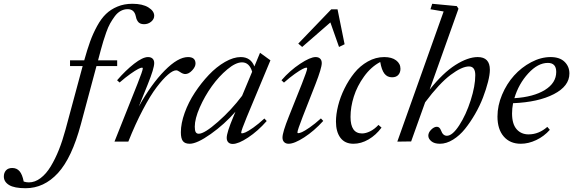

<svg xmlns="http://www.w3.org/2000/svg" viewBox="-300 -745 3015 1010"><path d="M-165.5 245.1Q-224.6 245.1 -252.2 228.3Q-279.8 211.4 -279.8 183.6Q-279.8 164.1 -268.6 151.4Q-257.3 138.7 -235.4 138.7Q-211.9 138.7 -197.3 155.5Q-182.6 172.4 -175.3 210Q-162.1 214.4 -147.9 214.4Q-116.2 214.4 -86.7 192.1Q-57.1 169.9 -33.2 130.4Q-9.3 90.8 9.8 43Q28.8 -4.9 44.4 -62.5L134.8 -397.5H68.4V-427.7H143.1Q159.2 -485.4 174.1 -526.6Q189 -567.9 210.7 -607.7Q232.4 -647.5 257.6 -671.6Q282.7 -695.8 317.9 -710.4Q353 -725.1 396.5 -725.1Q449.7 -725.1 480.5 -706.1Q511.2 -687 511.2 -662.1Q511.2 -644.5 495.4 -631.1Q479.5 -617.7 457.5 -617.7Q445.8 -617.7 437.5 -621.6Q429.2 -625.5 424.6 -632.8Q419.9 -640.1 417.7 -646.2Q415.5 -652.3 414.1 -660.2Q406.2 -696.8 371.6 -696.8Q352.1 -696.8 334.7 -687.3Q317.4 -677.7 303.7 -659.2Q290 -640.6 279.3 -621.6Q268.6 -602.5 258.8 -574.5Q249 -546.4 243.4 -528.1Q237.8 -509.8 230.5 -482.9L215.8 -427.7H316.4V-397.5H207.5L125.5 -91.8Q78.1 85.4 4.9 165.3Q-68.4 245.1 -165.5 245.1Z M302.2 0 423.3 -304.2Q451.2 -374.5 451.2 -385.3Q451.2 -389.2 446.8 -389.2Q440.9 -389.2 426.8 -382.1Q412.6 -375 386 -356.2Q359.4 -337.4 329.1 -311L315.9 -322.8Q360.4 -374.5 405.5 -409.7Q450.7 -444.8 478.5 -444.8Q494.1 -444.8 502.7 -436.5Q511.2 -428.2 511.2 -413.1Q511.2 -385.3 477.5 -301.8L430.2 -184.6Q495.6 -302.2 565.9 -373.5Q636.2 -444.8 689 -444.8Q728.5 -444.8 728.5 -410.6Q728.5 -393.6 710.7 -374.5Q692.9 -355.5 674.3 -355.5Q662.1 -355.5 645.5 -367.2Q634.8 -375 626.5 -375Q609.9 -375 583.5 -352.3Q557.1 -329.6 524.2 -286.4Q491.2 -243.2 451.7 -168.2Q412.1 -93.3 375 0Z M697.8 11.2Q672.9 11.2 662.1 -2.7Q651.4 -16.6 651.4 -49.3Q651.4 -95.7 671.4 -151.4Q691.4 -207 724.9 -257.8Q758.3 -308.6 798.6 -351.1Q838.9 -393.6 883.5 -419.2Q928.2 -444.8 966.3 -444.8Q1019 -444.8 1038.1 -395.5L1067.9 -467.3L1122.6 -427.7L998 -128.9Q968.8 -58.1 968.8 -47.4Q968.8 -43.5 972.7 -43.5Q979 -43.5 992.2 -49.1Q1005.4 -54.7 1032.5 -73.7Q1059.6 -92.8 1090.8 -121.6L1103 -108.4Q1056.2 -55.2 1005.1 -21.5Q954.1 12.2 924.3 12.2Q909.2 12.2 900.9 3.7Q892.6 -4.9 892.6 -20Q892.6 -47.9 928.2 -132.3L938.5 -157.2Q880.9 -91.3 808.6 -40Q736.3 11.2 697.8 11.2ZM724.6 -78.6Q724.6 -58.6 729.5 -50Q734.4 -41.5 745.6 -41.5Q775.4 -41.5 846.4 -104Q917.5 -166.5 973.6 -241.2L1026.4 -367.7Q1011.7 -417 973.1 -417Q939.9 -417 895.8 -380.1Q851.6 -343.3 814.2 -291.3Q776.9 -239.3 750.7 -179.7Q724.6 -120.1 724.6 -78.6Z M1289.6 -498 1269 -515.6 1442.4 -695.8H1475.6L1512.7 -512.2L1483.4 -498L1438 -627ZM1218.3 11.2Q1203.1 11.2 1194.6 2.4Q1186 -6.3 1186 -21.5Q1186 -48.8 1219.7 -132.8L1288.1 -304.2Q1315.9 -374.5 1315.9 -385.3Q1315.9 -389.2 1311.5 -389.2Q1305.7 -389.2 1291.5 -382.1Q1277.3 -375 1250.7 -356.2Q1224.1 -337.4 1193.8 -310.5L1180.7 -322.8Q1225.1 -374 1278.6 -409.4Q1332 -444.8 1360.4 -444.8Q1375.5 -444.8 1384 -436.5Q1392.6 -428.2 1392.6 -413.1Q1392.6 -387.2 1359.4 -301.8L1292 -129.9Q1264.6 -59.6 1264.6 -48.3Q1264.6 -44.4 1268.6 -44.4Q1275.4 -44.4 1288.6 -50Q1301.8 -55.7 1329.1 -74.5Q1356.4 -93.3 1388.2 -122.1L1400.4 -108.9Q1352.5 -56.2 1300.5 -22.5Q1248.5 11.2 1218.3 11.2Z M1559.6 11.2Q1514.2 11.2 1490.7 -20.3Q1467.3 -51.8 1467.3 -105.5Q1467.3 -143.6 1478.5 -188.7Q1489.7 -233.9 1512 -279.1Q1534.2 -324.2 1564 -361.3Q1593.8 -398.4 1635 -421.6Q1676.3 -444.8 1721.2 -444.8Q1760.7 -444.8 1783.7 -427.5Q1806.6 -410.2 1806.6 -383.3Q1806.6 -363.8 1795.4 -351.1Q1784.2 -338.4 1762.2 -338.4Q1737.3 -338.4 1722.4 -357.4Q1707.5 -376.5 1700.2 -418.9Q1651.4 -393.1 1615 -342.5Q1578.6 -292 1561.3 -237.1Q1543.9 -182.1 1543.9 -129.9Q1543.9 -43 1604.5 -43Q1624 -43 1647 -54.2Q1669.9 -65.4 1690.9 -87.9L1707 -73.7Q1677.7 -34.2 1638.7 -11.5Q1599.6 11.2 1559.6 11.2Z M1790 0 2033.7 -684.6 1964.4 -696.3 1973.6 -725.1 2103 -712.9 2111.8 -699.2 1960 -273.4Q2030.3 -361.8 2095.9 -403.3Q2161.6 -444.8 2212.9 -444.8Q2276.9 -444.8 2276.9 -377.9Q2276.9 -352.5 2267.1 -314Q2257.3 -275.4 2240.7 -231.9Q2224.1 -188.5 2199.2 -145.3Q2174.3 -102.1 2146.2 -67.1Q2118.2 -32.2 2083.3 -10.5Q2048.3 11.2 2014.2 11.2Q1984.9 11.2 1969 -2Q1953.1 -15.1 1953.1 -31.2Q1953.1 -47.9 1968.3 -63Q1983.4 -78.1 1998 -78.1Q2012.7 -78.1 2020 -58.6Q2029.8 -30.8 2050.8 -30.8Q2080.1 -30.8 2116 -86.2Q2151.9 -141.6 2176 -217.3Q2200.2 -293 2200.2 -349.6Q2200.2 -395.5 2167 -395.5Q2129.9 -395.5 2070.6 -351.1Q2011.2 -306.6 1936.5 -207L1862.8 -1Z M2439.5 11.2Q2382.8 11.2 2349.9 -26.9Q2316.9 -64.9 2316.9 -131.8Q2316.9 -189.5 2341.1 -246.8Q2365.2 -304.2 2404.1 -347.4Q2442.9 -390.6 2494.1 -417.7Q2545.4 -444.8 2596.2 -444.8Q2644.5 -444.8 2669.9 -419.9Q2695.3 -395 2695.3 -358.4Q2695.3 -292 2613.5 -249.8Q2531.7 -207.5 2398.9 -202.1Q2393.6 -173.8 2393.6 -148.4Q2393.6 -92.8 2417.5 -65.4Q2441.4 -38.1 2480.5 -38.1Q2534.2 -38.1 2579.1 -77.6L2592.3 -62Q2562 -27.8 2521 -8.3Q2480 11.2 2439.5 11.2ZM2582 -414.1Q2529.3 -414.1 2478.8 -358.9Q2428.2 -303.7 2405.8 -228.5Q2506.8 -234.9 2566.4 -271.7Q2626 -308.6 2626 -366.7Q2626 -414.1 2582 -414.1Z"/></svg>

Font: Elstob
Style: Italic
Weight: 400
Italic angle: -20°
Designer: Peter S. Baker
Version: Version 1.015